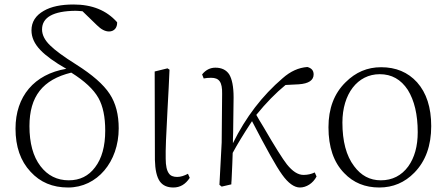

<svg xmlns="http://www.w3.org/2000/svg" viewBox="-20 -820 1989 854"><path d="M283 14C412 14 508 -100 508 -249C508 -310 495 -361 468 -402C440 -445 390 -488 319 -533C263 -568 224 -597 203 -618C179 -641 167 -665 167 -689C167 -743 217 -771 316 -772C323 -772 334 -771 347 -770L411 -708C430 -689 448 -680 465 -680C488 -680 502 -697 501 -721C454 -774 390 -800 307 -800C252 -800 208 -791 175 -772C138 -751 120 -722 120 -685C120 -654 133 -625 160 -597C184 -572 222 -544 275 -514C132 -490 49 -391 49 -248C49 -168 71 -104 116 -56C159 -9 214 14 283 14ZM286 -18C234 -18 192 -39 160 -81C127 -124 111 -184 111 -259C111 -391 170 -466 297 -497C356 -460 396 -423 418 -384C438 -348 448 -300 448 -239C448 -170 433 -115 403 -76C374 -37 335 -18 286 -18Z M751 14C781 14 805 0 824 -29L816 -47C799 -38 783 -33 768 -33C751 -33 738 -38 731 -49C722 -61 717 -83 717 -114C716 -151 719 -224 725 -331C729 -402 732 -461 734 -510L725 -516L668 -502L669 -109C670 -65 677 -33 691 -13C704 5 724 14 751 14Z M1314 14C1342 14 1372 -4 1388 -35L1380 -53C1365 -46 1349 -42 1330 -42C1305 -42 1281 -58 1256 -89C1238 -112 1203 -167 1152 -255C1138 -278 1127 -296 1120 -309C1163 -362 1207 -407 1250 -442L1309 -445C1353 -448 1375 -463 1375 -489C1375 -506 1366 -517 1347 -522C1308 -519 1272 -503 1237 -472C1147 -395 1073 -299 1016 -183C1016 -192 1016 -208 1017 -230C1018 -314 1019 -366 1019 -387C1019 -435 1012 -469 999 -490C986 -509 966 -519 938 -519C915 -519 895 -509 879 -489L886 -471C896 -473 907 -474 919 -474C955 -474 969 -455 968 -403L966 -186L956 2L966 10L1009 0C1009 -4 1009 -10 1010 -19C1013 -74 1014 -114 1015 -140C1036 -179 1063 -223 1095 -272C1098 -276 1100 -279 1101 -281C1164 -160 1208 -80 1235 -43C1262 -5 1289 14 1314 14Z M1667 14C1728 14 1780 -8 1823 -52C1873 -103 1898 -172 1898 -259C1898 -342 1877 -407 1835 -454C1794 -499 1741 -521 1675 -521C1614 -521 1562 -499 1517 -454C1466 -404 1441 -337 1441 -254C1441 -166 1464 -98 1511 -50C1552 -7 1604 14 1667 14ZM1674 -18C1625 -18 1586 -39 1555 -81C1520 -127 1503 -192 1503 -275C1503 -402 1570 -490 1669 -490C1722 -490 1763 -467 1794 -420C1823 -373 1838 -311 1838 -232C1838 -170 1824 -119 1796 -80C1766 -39 1725 -18 1674 -18Z"/></svg>

Font: AllPunType ExtraLight
Style: Regular
Weight: 280
Version: 1.0